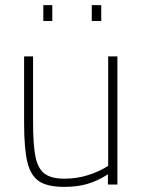

<svg xmlns="http://www.w3.org/2000/svg" viewBox="-20 -720 556 749"><path d="M74 0ZM74 -240V-500H109V-243Q109 -154 118.5 -108Q128 -62 154 -42.5Q180 -23 231 -23Q279 -23 322.5 -36.5Q366 -50 402 -73V-500H438V0H401V-40Q362 -15 322.5 -3Q283 9 231 9Q166 9 133 -12.5Q100 -34 87 -86.5Q74 -139 74 -240ZM149 -700H184V-638H149ZM338 -700H375V-638H338Z"/></svg>

Font: Cairo ExtraLight
Style: Regular
Weight: 250
Designer: Mohamed Gaber, the designers of Titillium
Foundry: Kief Type Foundry
Version: Version 2.009; ttfautohint (v1.5.33-1714) -l 8 -r 50 -G 200 